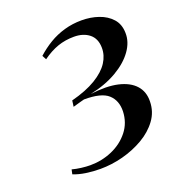

<svg xmlns="http://www.w3.org/2000/svg" viewBox="-99 -986 589 651"><g transform="rotate(-20 196.0 -660.0)"><path d="M155 -412.5Q129 -412.5 103.5 -416.2Q78 -420 58.5 -428L62 -444.5Q76.5 -440.5 94.5 -438.2Q112.5 -436 127 -436Q168.5 -436 206 -452.2Q243.5 -468.5 267.5 -498.8Q291.5 -529 293 -570Q294 -609 269.5 -631.2Q245 -653.5 182.5 -653Q177 -651.5 169.2 -649.5Q161.5 -647.5 154 -645.2Q146.5 -643 141 -641.5L144 -663.5Q198 -677.5 232.8 -698.5Q267.5 -719.5 283.8 -744.8Q300 -770 299.5 -797.5Q299 -830.5 277.8 -847.5Q256.5 -864.5 223 -864.5Q191.5 -864.5 164.2 -855Q137 -845.5 108.5 -825L100.5 -840Q122.5 -860 148.2 -875.5Q174 -891 203.8 -899.5Q233.5 -908 266 -908Q299 -908 327.2 -898.2Q355.5 -888.5 373.5 -868.5Q391.5 -848.5 392 -817Q393 -784.5 371 -753.5Q349 -722.5 308 -698.5Q267 -674.5 210.5 -662.5Q269.5 -670 309.8 -660.8Q350 -651.5 370.8 -628.2Q391.5 -605 390.5 -570Q390 -533 368.5 -503.8Q347 -474.5 312.2 -454.2Q277.5 -434 236.5 -423.2Q195.5 -412.5 155 -412.5Z"/></g></svg>

Font: Merriweather 144pt
Style: Italic
Weight: 400
Italic angle: -7.8°
Version: Version 2.101